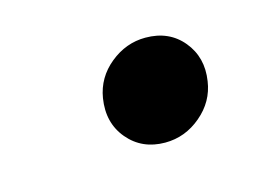

<svg xmlns="http://www.w3.org/2000/svg" viewBox="-39 -613 388 279"><g transform="rotate(-15 154.5 -473.5)"><path d="M182.1 -396Q147.5 -396 126.5 -420.9Q105.5 -445.8 111.3 -481.9Q116.2 -511.7 140.1 -531.2Q164.1 -550.8 193.4 -550.8Q229 -550.8 249.5 -525.9Q270 -501 264.6 -466.3Q260.3 -436.5 236.3 -416.3Q212.4 -396 182.1 -396Z"/></g></svg>

Font: Inter 16pt SemiBold
Style: Italic
Weight: 600
Italic angle: -9.3988°
Version: Version 4.001;git-66647c0bb